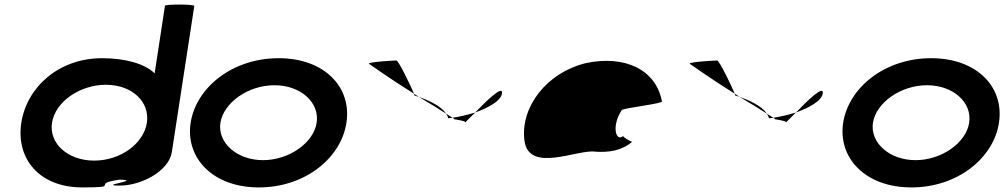

<svg xmlns="http://www.w3.org/2000/svg" viewBox="-20 -810 4383 838"><path d="M73 -274C49 -118 151 8 339 8C519 8 367 -6 502 -26C605 -23 400 0 502 0C601 0 718 -66 730 -146L828 -784C829 -792 701 -792 700 -785L655 -490C611 -532 528 -556 425 -556C237 -556 97 -430 73 -274ZM207 -274C221 -366 329 -440 442 -440C556 -440 635 -366 621 -274C607 -184 507 -109 391 -109C276 -109 193 -184 207 -274Z M812 -274C789 -121 908 8 1110 8C1312 8 1469 -121 1492 -274C1516 -428 1398 -556 1196 -556C994 -556 836 -428 812 -274ZM942 -274C956 -362 1063 -438 1178 -438C1293 -438 1376 -362 1362 -274C1349 -188 1243 -111 1128 -111C1013 -111 929 -188 942 -274Z M1590 -532C1590 -532 1684 -465 1787 -401C1774 -432 1720 -546 1710 -546C1700 -546 1588 -540 1590 -532ZM1787 -401C1788 -397 1789 -394 1789 -393C1789 -393 1797 -391 1808 -387C1801 -391 1794 -397 1787 -401ZM1808 -387C1856 -359 1899 -332 1927 -314C1903 -351 1840 -376 1808 -387ZM1927 -314C1931 -308 1935 -301 1936 -294C1942 -294 1948 -295 1955 -296C1949 -300 1939 -306 1927 -314ZM1955 -296C1960 -292 1964 -290 1963 -290C1951 -290 2012 -284 2011 -276L2054 -319C2019 -308 1982 -300 1955 -296ZM2054 -319C2110 -339 2166 -369 2171 -402C2177 -442 2103 -370 2054 -319Z M2269 -196C2288 -52 2503 -160 2578 -148C2637 -144 2693 -152 2739 -191C2731 -193 2697 -212 2700 -217C2670 -188 2646 -257 2694 -330C2710 -340 2877 -358 2869 -368C2843 -506 2708 -570 2539 -535C2364 -493 2250 -341 2269 -196ZM2700 -218V-217ZM2740 -192 2739 -191C2741 -191 2741 -191 2740 -190Z M2990 -532C2990 -532 3084 -465 3187 -401C3174 -432 3120 -546 3110 -546C3100 -546 2988 -540 2990 -532ZM3187 -401C3188 -397 3189 -394 3189 -393C3189 -393 3197 -391 3208 -387C3201 -391 3194 -397 3187 -401ZM3208 -387C3256 -359 3299 -332 3327 -314C3303 -351 3240 -376 3208 -387ZM3327 -314C3331 -308 3335 -301 3336 -294C3342 -294 3348 -295 3355 -296C3349 -300 3339 -306 3327 -314ZM3355 -296C3360 -292 3364 -290 3363 -290C3351 -290 3412 -284 3411 -276L3454 -319C3419 -308 3382 -300 3355 -296ZM3454 -319C3510 -339 3566 -369 3571 -402C3577 -442 3503 -370 3454 -319Z M3660 -274C3637 -121 3756 8 3958 8C4160 8 4317 -121 4340 -274C4364 -428 4246 -556 4044 -556C3842 -556 3684 -428 3660 -274ZM3790 -274C3804 -362 3911 -438 4026 -438C4141 -438 4224 -362 4210 -274C4197 -188 4091 -111 3976 -111C3861 -111 3777 -188 3790 -274Z"/></svg>

Font: Ampere
Style: ExtIta
Weight: 400
Version: Version 1